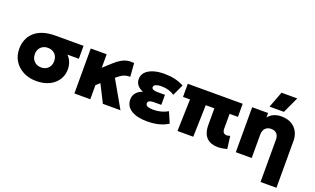

<svg xmlns="http://www.w3.org/2000/svg" viewBox="-97 -1313 3390 2065"><g transform="rotate(20 1598.0 -280.0)"><path d="M314 15Q232 15 166.8 -18Q101.5 -51 63.5 -110.5Q25.5 -170 25.5 -249.5Q25.5 -305.5 44.5 -353.5Q63.5 -401.5 102.2 -438Q141 -474.5 201.2 -494.8Q261.5 -515 344.5 -515H665V-367H534.5Q565 -336 579 -297.2Q593 -258.5 593 -218.5Q593 -168.5 573.5 -126Q554 -83.5 517.5 -51.8Q481 -20 429.5 -2.5Q378 15 314 15ZM314.5 -140.5Q346.5 -140.5 371.2 -154.2Q396 -168 410.2 -193Q424.5 -218 424.5 -252Q424.5 -303 393.5 -333.5Q362.5 -364 313.5 -364Q281.5 -364 256.8 -350.5Q232 -337 217.5 -312Q203 -287 203 -253Q203 -202.5 234.2 -171.5Q265.5 -140.5 314.5 -140.5Z M747.5 0V-515H929.5V-360.5L1023 -445.5Q1059 -478 1092.5 -498Q1126 -518 1161.5 -525.2Q1197 -532.5 1239.5 -527L1251 -373.5Q1223 -374.5 1200.8 -368.8Q1178.5 -363 1159.8 -352Q1141 -341 1122.5 -326L1099.5 -307L1275 0H1073.5L972.5 -200L929.5 -161.5V0Z M1582.5 15Q1467 15 1400.5 -27Q1334 -69 1334 -147Q1334 -188.5 1359.2 -220.5Q1384.5 -252.5 1434 -269.5Q1389 -287.5 1366.8 -316Q1344.5 -344.5 1344.5 -384.5Q1344.5 -429 1374.2 -461.5Q1404 -494 1458.2 -512Q1512.5 -530 1584.5 -530Q1652.5 -530 1705.8 -518Q1759 -506 1811.5 -478.5L1752 -350Q1722.5 -371 1685 -382Q1647.5 -393 1606 -393Q1578 -393 1557.8 -388.5Q1537.5 -384 1526.2 -375.2Q1515 -366.5 1515 -352.5Q1515 -336 1531.8 -327.8Q1548.5 -319.5 1581 -319.5H1668V-204.5H1588Q1564.5 -204.5 1548 -200.8Q1531.5 -197 1523.2 -189Q1515 -181 1515 -167.5Q1515 -145.5 1538 -135.5Q1561 -125.5 1603.5 -125.5Q1648.5 -125.5 1689.8 -136.2Q1731 -147 1769 -168.5L1822 -45.5Q1775.5 -15.5 1715.8 -0.2Q1656 15 1582.5 15Z M2391.5 15Q2351.5 15 2319.5 3.8Q2287.5 -7.5 2264.5 -30.5Q2241.5 -53.5 2229.2 -89.8Q2217 -126 2217 -176.5V-365H2118.5L2108 0H1927.5L1938 -365H1858V-515H2486.5V-365H2391V-194.5Q2391 -164.5 2404.5 -150.8Q2418 -137 2439.5 -137Q2448.5 -137 2458.2 -139.2Q2468 -141.5 2478.5 -145L2497 -0.5Q2469 7 2442.2 11Q2415.5 15 2391.5 15Z M2954.5 210V-273Q2954.5 -316.5 2932.8 -341.2Q2911 -366 2867 -366Q2839 -366 2818.8 -353.8Q2798.5 -341.5 2787.8 -320Q2777 -298.5 2777 -270V0H2595V-515H2777V-464Q2804.5 -498.5 2842.5 -514.2Q2880.5 -530 2923.5 -530Q2997 -530 3044 -501.5Q3091 -473 3113.8 -427.2Q3136.5 -381.5 3136.5 -330V210ZM2768.5 -585 2838 -769.5H3018.5L2933 -585Z"/></g></svg>

Font: Geologica ExtraBold
Style: Regular
Weight: 800
Designer: Sindre Bremnes, Frode Helland
Foundry: Monokrom Skriftforlag AS
Version: Version 1.010;gftools[0.9.28]